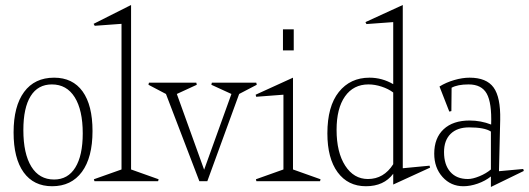

<svg xmlns="http://www.w3.org/2000/svg" viewBox="-20 -723 2110 766"><path d="M188 20Q114.3 20 74.2 -35.6Q34.2 -91.3 34.2 -194.8Q34.2 -299.3 76.2 -356.2Q118.2 -413.1 195.8 -413.1Q270 -413.1 309.6 -358.2Q349.1 -303.2 349.1 -200.2Q349.1 -94.7 306.9 -37.4Q264.6 20 188 20ZM73.2 -204.1Q73.2 -109.9 105 -58.3Q136.7 -6.8 195.8 -6.8Q251 -6.8 280.5 -54.7Q310.1 -102.5 310.1 -190.9Q310.1 -283.7 278.1 -335Q246.1 -386.2 187 -386.2Q131.3 -386.2 102.3 -339.6Q73.2 -293 73.2 -204.1Z M357.9 -620.1 353.5 -627.9 502.9 -703.1V-46.9L612.8 -7.8L610.8 0H356.9L354.5 -7.8L464.8 -46.9V-627.9Z M572.3 -384.8 574.2 -393.1H763.2L765.1 -384.8L685.5 -348.1L794.4 -45.9L903.3 -348.1L823.2 -384.8L825.2 -393.1H1002.4L1004.4 -384.8L934.1 -348.1L807.1 0H775.4L642.1 -348.1Z M1148.9 -46.9 1258.8 -7.8 1256.8 0H1002.9L1001 -7.8L1110.8 -46.9V-345.2L1002 -336.9L1000 -345.2L1148.9 -413.1ZM1108.9 -522V-606H1151.9V-522Z M1286.1 -190.9Q1286.1 -298.8 1331.8 -356Q1377.4 -413.1 1454.1 -413.1Q1504.4 -413.1 1548.8 -387.2V-634.8L1441.9 -627L1438 -634.8L1586.9 -703.1V-51.8L1693.8 -62L1695.8 -54.2L1548.8 13.2V-29.8Q1511.7 20 1439.9 20Q1368.2 20 1327.1 -35.6Q1286.1 -91.3 1286.1 -190.9ZM1322.8 -205.1Q1322.8 -115.2 1357.2 -62Q1391.6 -8.8 1447.8 -8.8Q1511.2 -8.8 1548.8 -67.9V-354Q1529.3 -368.7 1502.4 -377.4Q1475.6 -386.2 1450.2 -386.2Q1390.1 -386.2 1356.4 -338.4Q1322.8 -290.5 1322.8 -205.1Z M1712.4 -109.9Q1712.4 -172.4 1749.8 -207.3Q1787.1 -242.2 1853.5 -242.2Q1898.4 -242.2 1939.5 -226.1Q1942.4 -312.5 1921.9 -349.4Q1901.4 -386.2 1849.6 -386.2Q1805.7 -386.2 1781.7 -373L1780.8 -279.8L1772.5 -277.8L1733.4 -377.9Q1759.3 -394 1792 -403.6Q1824.7 -413.1 1853.5 -413.1Q1920.9 -413.1 1949.2 -374Q1977.5 -335 1975.6 -245.1L1970.7 -40L2067.4 -48.8L2069.8 -41L1938.5 22.9V-19Q1916 -1 1886 9.5Q1856 20 1828.6 20Q1778.8 20 1745.6 -16.8Q1712.4 -53.7 1712.4 -109.9ZM1751.5 -116.2Q1751.5 -65.9 1776.4 -37.4Q1801.3 -8.8 1846.7 -8.8Q1865.7 -8.8 1892.6 -19.8Q1919.4 -30.8 1938.5 -46.9V-198.2Q1913.1 -214.8 1851.6 -214.8Q1804.2 -214.8 1777.8 -189Q1751.5 -163.1 1751.5 -116.2Z"/></svg>

Font: Halibut Cnd Thin
Style: Regular
Weight: 250
Width: 3
Designer: Matteo Maggi
Foundry: Collletttivo
Version: Version 3.080 | FøM Fix